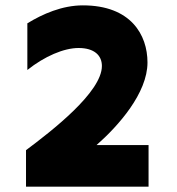

<svg xmlns="http://www.w3.org/2000/svg" viewBox="-20 -696 660 716"><path d="M530 -463C530 -566 468 -676 289 -676C212 -676 139 -644 82 -609V-435C146 -486 218 -517 273 -517C332 -517 360 -489 360 -450C360 -352 172 -207 77 -136V0H534V-155H340C422 -227 530 -349 530 -463Z"/></svg>

Font: Maven Pro
Style: Black
Weight: 900
Designer: Joe Prince
Foundry: Joe Prince
Version: Version 1.003